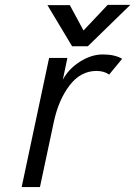

<svg xmlns="http://www.w3.org/2000/svg" viewBox="-20 -759 549 779"><path d="M475.6 -520.5 422.9 -456.5Q401.9 -471.2 371.6 -471.2Q307.1 -471.2 262.2 -412.4Q217.3 -353.5 198.2 -263.7L142.1 0H67.9L179.2 -523.9H253.4L234.9 -435.5Q257.8 -479 304 -508.5Q350.1 -538.1 397.7 -538.1Q445.3 -538.1 475.6 -520.5ZM508.8 -739.3 336.4 -571.3H272.5L172.4 -738.3H263.2L318.8 -635.3L417 -739.3Z"/></svg>

Font: Tuffy
Style: Italic
Weight: 400
Italic angle: -12°
Designer: Thatcher Ulrich, Karoly Barta and Michael Everson
Version: Version 001.271